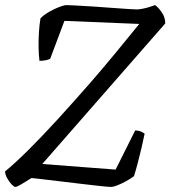

<svg xmlns="http://www.w3.org/2000/svg" viewBox="-24 -734 669 754"><path d="M36 0Q31 0 21.5 -10Q12 -20 4 -34.5Q-4 -49 -4 -61Q33 -91 86.5 -144Q140 -197 203.5 -266.5Q267 -336 335 -414Q382 -468 430.5 -527Q479 -586 523 -640L229 -652L173 -503Q168 -500 155.5 -497.5Q143 -495 131 -495Q128 -518 127.5 -548Q127 -578 129 -608.5Q131 -639 135 -662Q144 -672 159 -681.5Q174 -691 190 -698.5Q206 -706 218.5 -710Q231 -714 236 -714Q244 -714 272.5 -712.5Q301 -711 340.5 -708.5Q380 -706 417.5 -703Q455 -700 482 -698.5Q509 -697 513 -697Q522 -697 535 -699.5Q548 -702 561.5 -706Q575 -710 585 -714Q597 -706 611 -686Q625 -666 625 -642L142 -90L430 -68L507 -222Q522 -221 530.5 -217Q539 -213 544 -209Q539 -184 532 -154.5Q525 -125 517.5 -96Q510 -67 502 -42Q487 -31 469.5 -21.5Q452 -12 436.5 -6Q421 0 412 0Q401 0 369 -3.5Q337 -7 295 -12Q253 -17 211.5 -22Q170 -27 139.5 -30.5Q109 -34 100 -35Q77 -21 60 -10.5Q43 0 36 0Z"/></svg>

Font: Texturina 12pt ExtraLight
Style: Italic
Weight: 250
Italic angle: -11°
Designer: Guillermo Torres Carreño
Foundry: Omnibus-Type
Version: Version 1.002